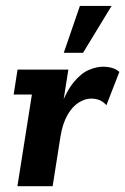

<svg xmlns="http://www.w3.org/2000/svg" viewBox="-20 -639 430 659"><path d="M39.8 0 89.5 -314.5H26.9L40.2 -400H214.6L190.9 -249.9L183.9 -261.7Q206.6 -325 232.8 -356.6Q259 -388.3 285.4 -399.2Q311.8 -410 333 -410Q369.8 -410 389.7 -392.3L345.2 -277.9Q334.5 -290.1 321.5 -295.4Q308.5 -300.6 292.5 -300.6Q272 -300.6 250.3 -287.1Q228.6 -273.6 211.9 -244.9Q195.2 -216.2 187.7 -171.3L160.7 0ZM198.9 -457.8 254.2 -618.6H362.9L265 -457.8Z"/></svg>

Font: Rokkitt SemiBold
Style: Italic
Weight: 600
Italic angle: -9°
Designer: Vernon Adams
Foundry: Vernon Adams
Version: Version 3.103